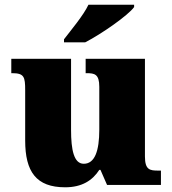

<svg xmlns="http://www.w3.org/2000/svg" viewBox="-20 -786 731 816"><path d="M252 -619V-606H342C412 -642 525 -721 550 -756V-766H356C335 -721 281 -657 252 -619ZM257 10C328 10 373 -19 402 -64H407L435 0H664V-61H652C617 -61 596 -64 596 -121V-536H344V-475H348C382 -475 402 -471 402 -417V-235C402 -145 383 -90 336 -90C294 -90 282 -149 282 -234V-536H28V-475H32C83 -475 87 -459 87 -402V-189C87 -56 134 10 257 10Z"/></svg>

Font: Noto Serif Lao Black
Style: Regular
Weight: 900
Designer: Monotype Design Team
Foundry: Monotype Imaging Inc.
Version: Version 2.003